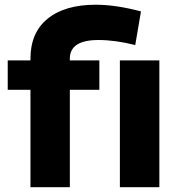

<svg xmlns="http://www.w3.org/2000/svg" viewBox="-20 -780 762 800"><path d="M271 -528.3H394V-405.8H271V0H106.9V-405.8H12.2V-528.3H106.9V-535.6Q106.9 -644 178.5 -702.1Q250 -760.3 378.9 -760.3Q462.4 -760.3 567.4 -732.4L543.5 -592.3Q460.4 -613.3 390.1 -613.3Q271 -613.3 271 -535.6ZM479.5 0V-528.3H644V0Z"/></svg>

Font: Bert Sans Black
Style: Regular
Weight: 900
Designer: Christian Robertson, Adam Twardoch, & Cristiano Sobral
Foundry: Google
Version: Version 12.135;January 10, 2020;FontCreator 12.0.0.2547 64-b